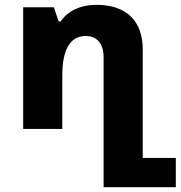

<svg xmlns="http://www.w3.org/2000/svg" viewBox="-20 -534 748 795"><path d="M409 241H708V120H571V-330C571 -448 502 -514 380 -514C312 -514 260 -488 231 -445H223L203 -504H76V0H238V-222C238 -328 270 -385 335 -385C382 -385 409 -353 409 -296Z"/></svg>

Font: Noto Sans Armenian Extra
Style: Regular
Weight: 800
Designer: Monotype Design Team
Foundry: Monotype Imaging Inc.
Version: Version 1.901